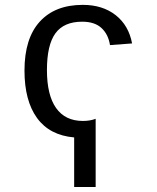

<svg xmlns="http://www.w3.org/2000/svg" viewBox="-20 -557 640 785"><path d="M283.2 207.5V4.9Q182.6 -3.9 131.3 -74.7Q80.1 -145.5 80.1 -268.6Q80.1 -399.9 142.6 -468.5Q205.1 -537.1 318.4 -537.1Q399.4 -537.1 452.9 -495.1Q506.3 -453.1 520 -379.4L429.7 -372.6Q422.9 -416.5 395 -442.4Q367.2 -468.3 315.9 -468.3Q241.2 -468.3 206.5 -420.7Q171.9 -373 171.9 -270.5Q171.9 -168.5 209.2 -115.5Q246.6 -62.5 318.8 -62.5Q348.6 -62.5 371.1 -71.3V207.5Z"/></svg>

Font: Cousine
Style: Regular
Weight: 400
Monospace: yes
Designer: Steve Matteson
Foundry: Ascender Corporation
Version: Version 1.20